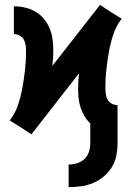

<svg xmlns="http://www.w3.org/2000/svg" viewBox="-20 -546 540 789"><path d="M262 223V130Q280 130 297.5 124.5Q315 119 327.5 107Q340 95 345.5 78Q351 61 351 43V-39Q337 -52 327 -69Q317 -86 311 -104.5Q305 -123 303 -142Q301 -161 301 -181Q301 -197 302 -213Q303 -229 305 -245L109 6L65 -23L20 -51Q43 -81 54.5 -116Q66 -151 72.5 -187.5Q79 -224 83 -260.5Q87 -297 87 -334Q87 -346 85.5 -359Q84 -372 78 -383Q72 -394 60.5 -400Q49 -406 37 -406V-520Q60 -520 82.5 -515Q105 -510 125 -498.5Q145 -487 160 -469Q175 -451 184 -429.5Q193 -408 196 -385Q199 -362 199 -339Q199 -323 198 -307Q197 -291 195 -275L391 -526L435 -497L480 -469Q457 -439 445.5 -404Q434 -369 427.5 -332.5Q421 -296 417 -259.5Q413 -223 413 -186Q413 -174 414.5 -161Q416 -148 422 -137Q428 -126 439.5 -120Q451 -114 463 -114V43Q463 68 458 93.5Q453 119 439.5 141Q426 163 406 179.5Q386 196 362.5 206Q339 216 313.5 219.5Q288 223 262 223Z"/></svg>

Font: Iosevka SS18 Heavy
Style: Regular
Weight: 900
Monospace: yes
Designer: Belleve Invis
Foundry: Belleve Invis
Version: Version 25.1.1; ttfautohint (v1.8.4)